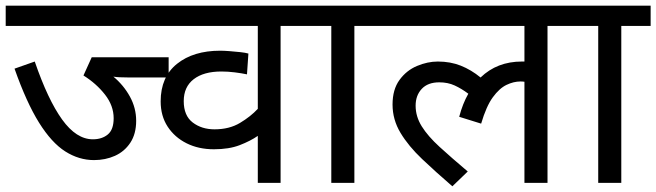

<svg xmlns="http://www.w3.org/2000/svg" viewBox="-20 -642 2304 674"><path d="M0 -622H587V-551H0ZM572 -370H435Q394 -370 378 -373Q414 -343 436 -303Q458 -263 458 -218Q458 -172 437.5 -141Q417 -110 383.5 -95Q350 -80 310 -80Q257 -80 209 -110.5Q161 -141 117 -211.5Q73 -282 31 -401L102 -426Q148 -292 198 -222.5Q248 -153 306 -153Q338 -153 358.5 -170Q379 -187 379 -227Q379 -271 348.5 -310Q318 -349 273 -377L302 -441H572Z M1069 -551H965V0H885V-165Q859 -147 821.5 -132.5Q784 -118 731 -118Q677 -118 635 -139Q593 -160 568.5 -197.5Q544 -235 544 -286Q544 -372 601.5 -418Q659 -464 753 -464Q766 -464 785.5 -462.5Q805 -461 823.5 -459Q842 -457 852 -454L847 -381Q828 -385 804 -388Q780 -391 757 -391Q695 -391 660 -364Q625 -337 625 -287Q625 -236 656.5 -212Q688 -188 733 -188Q785 -188 822.5 -210.5Q860 -233 885 -260V-551H498V-622H1069Z M1224 -551V0H1143V-551H1054V-622H1327V-551Z M1313 -551V-622H2006V-551H1902V0H1821V-355Q1815 -356 1807 -356Q1783 -356 1758 -344Q1733 -332 1710 -300.5Q1687 -269 1669 -208L1592 -232Q1604 -278 1624 -313Q1600 -331 1576 -342Q1552 -353 1522 -353Q1482 -353 1460.5 -330Q1439 -307 1439 -271Q1439 -233 1460.5 -198.5Q1482 -164 1523 -126.5Q1564 -89 1622 -40L1568 12Q1510 -38 1462 -83.5Q1414 -129 1386 -175.5Q1358 -222 1358 -275Q1358 -328 1382.5 -361.5Q1407 -395 1444 -410.5Q1481 -426 1517 -426Q1561 -426 1597.5 -411.5Q1634 -397 1667 -370Q1725 -426 1812 -426Q1817 -426 1821 -426V-551Z M2161 -551V0H2080V-551H1991V-622H2264V-551Z"/></svg>

Font: Noto Sans Historical
Style: Regular
Weight: 400
Designer: Monotype Design Team
Foundry: Monotype Imaging Inc.
Version: Version 2.013; ttfautohint (v1.8.4.7-5d5b)